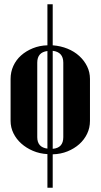

<svg xmlns="http://www.w3.org/2000/svg" viewBox="-20 -719 475 907"><path d="M229 -699V-505Q267 -502 299 -489Q331 -476 354.5 -454.5Q378 -433 391.5 -405.5Q405 -378 405 -346V-148Q405 -115 391.5 -87Q378 -59 354.5 -38Q331 -17 299 -4Q267 9 229 10V168H204V9Q167 7 135.5 -6.5Q104 -20 80.5 -41Q57 -62 43.5 -89.5Q30 -117 30 -148V-346Q30 -379 43 -407.5Q56 -436 79.5 -457Q103 -478 135 -491Q167 -504 204 -505V-699ZM229 -16Q279 -20 279 -71V-423Q279 -473 229 -479ZM204 -478Q156 -472 156 -423V-71Q156 -23 204 -17Z"/></svg>

Font: Moniqa Black Heading
Style: Regular
Weight: 900
Designer: Rajesh Rajput
Foundry: Rajesh Rajput
Version: Version 1.000